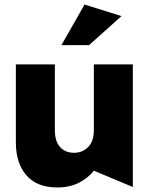

<svg xmlns="http://www.w3.org/2000/svg" viewBox="-20 -815 655 847"><path d="M233 12Q287 12 327.5 -8.5Q368 -29 394 -62L566 10V-531H394V-241Q394 -192 369 -166.5Q344 -141 306 -141Q268 -141 245 -166.5Q222 -192 222 -241V-531H50V-186Q50 -95 96.5 -41.5Q143 12 233 12ZM251 -616H373L516 -744L353 -795Z"/></svg>

Font: Geom ExtraBold
Style: Bold
Weight: 800
Version: Version 1.102